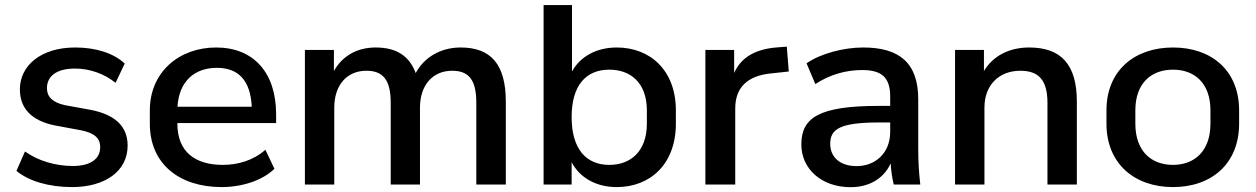

<svg xmlns="http://www.w3.org/2000/svg" viewBox="-20 -739 5031 769"><path d="M268.6 10.3C401.4 10.3 491.2 -53.7 491.2 -155.8C491.2 -233.9 439.9 -279.8 344.2 -298.8L239.3 -317.9C189.5 -329.1 168 -352.1 168 -385.7C168 -432.6 204.6 -464.4 280.3 -464.4C339.4 -464.4 397.5 -443.8 442.9 -407.2L479.5 -484.4C435.1 -526.4 363.3 -548.8 281.2 -548.8C143.6 -548.8 59.6 -476.1 59.6 -380.9C59.6 -304.7 106.9 -254.9 201.2 -236.3L306.6 -216.8C359.4 -205.6 381.3 -185.1 381.3 -149.4C381.3 -102.5 342.3 -74.2 272 -74.2C201.7 -74.2 131.8 -95.2 80.1 -132.3L45.9 -54.7C93.8 -14.2 174.8 10.3 268.6 10.3Z M867.7 10.3C948.7 10.3 1030.8 -15.6 1079.1 -63L1043 -139.2C995.1 -96.7 933.6 -78.6 872.1 -78.6C761.2 -78.6 690.4 -131.3 690.4 -243.7V-246.1H1085.9V-281.2C1085.9 -448.2 995.6 -548.8 845.7 -548.8C697.3 -548.8 580.1 -450.2 580.1 -296.9V-243.7C580.1 -81.1 699.7 10.3 867.7 10.3ZM848.6 -467.3C935.1 -467.3 983.4 -416.5 988.3 -311.5H690.9C696.8 -413.1 758.8 -467.3 848.6 -467.3Z M1318.8 0V-307.6C1318.8 -397.5 1368.7 -455.6 1447.3 -455.6C1512.7 -455.6 1544.9 -420.9 1544.9 -327.6V0H1662.1V-307.6C1662.1 -397.5 1712.4 -455.6 1791 -455.6C1856.4 -455.6 1887.7 -420.9 1887.7 -327.6V0H2005.9V-332C2005.9 -483.4 1944.3 -548.8 1825.2 -548.8C1744.6 -548.8 1678.7 -509.3 1645 -446.3C1618.7 -517.6 1564.5 -548.8 1484.9 -548.8C1409.2 -548.8 1350.6 -514.2 1317.4 -454.6V-539.1H1201.2V0Z M2450.2 10.3C2584.5 10.3 2687 -82 2687 -243.7V-296.9C2687 -457 2584.5 -548.8 2450.2 -548.8C2371.1 -548.8 2304.7 -514.2 2271 -452.6V-718.8H2157.2V0H2269.5V-89.4C2302.7 -25.9 2369.1 10.3 2450.2 10.3ZM2420.4 -78.6C2328.1 -78.6 2269.5 -141.6 2269.5 -270C2269.5 -398.4 2328.1 -460 2420.4 -460C2505.9 -460 2570.8 -407.2 2570.8 -296.9V-243.7C2570.8 -132.8 2505.9 -78.6 2420.4 -78.6Z M2924.8 0V-304.7C2924.8 -388.7 2973.6 -436.5 3071.3 -445.3L3139.2 -452.6L3131.3 -552.2L3093.8 -549.3C3007.8 -543 2948.7 -510.7 2920.4 -446.8V-539.1H2805.2V0Z M3387.2 10.7C3464.8 10.7 3521.5 -26.9 3547.4 -85C3548.8 -56.6 3552.7 -28.3 3559.6 0H3666C3660.2 -47.4 3657.7 -95.7 3657.7 -143.1V-341.8C3657.7 -487.8 3581.1 -548.8 3437.5 -548.8C3358.9 -548.8 3266.1 -524.4 3210.4 -485.4L3245.6 -402.3C3303.7 -440.4 3368.2 -458.5 3433.1 -458.5C3510.3 -458.5 3545.4 -429.7 3545.4 -352.5V-314.9H3500.5C3261.2 -314.9 3189.5 -268.1 3189.5 -160.6C3189.5 -63 3269.5 10.7 3387.2 10.7ZM3410.6 -73.7C3345.2 -73.7 3305.2 -108.9 3305.2 -163.1C3305.2 -222.7 3345.7 -248.5 3501.5 -248.5H3545.4V-210.9C3545.4 -126 3486.3 -73.7 3410.6 -73.7Z M3922.9 0V-308.1C3922.9 -396.5 3979.5 -455.6 4066.9 -455.6C4138.7 -455.6 4175.3 -419.9 4175.3 -327.1V0H4293V-332C4293 -483.4 4227.5 -548.8 4102.1 -548.8C4022.5 -548.8 3957.5 -515.6 3920.9 -454.6V-539.1H3805.2V0Z M4678.2 10.3C4832.5 10.3 4942.9 -83.5 4942.9 -243.7V-296.9C4942.9 -456.5 4832.5 -548.8 4678.2 -548.8C4523.9 -548.8 4411.6 -456.5 4411.6 -296.9V-243.7C4411.6 -83.5 4523.9 10.3 4678.2 10.3ZM4678.2 -78.6C4592.3 -78.6 4527.3 -132.3 4527.3 -243.7V-296.9C4527.3 -407.2 4592.3 -460 4678.2 -460C4763.2 -460 4828.1 -407.2 4828.1 -296.9V-243.7C4828.1 -132.8 4763.2 -78.6 4678.2 -78.6Z"/></svg>

Font: Winston Medium
Style: Regular
Weight: 500
Designer: Vernon Adams, Kim Jin-seong, David Berlow, Cristiano Sobral
Foundry: The Winston Project Authors
Version: Version 3.004